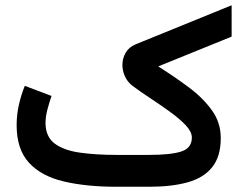

<svg xmlns="http://www.w3.org/2000/svg" viewBox="-20 -713 931 733"><path d="M548.8 0H425.3Q309.1 0 223.4 -20.3Q137.7 -40.5 90.6 -91.8Q43.5 -143.1 43.5 -235.4Q43.5 -275.4 52.2 -313.5Q61 -351.6 74.7 -385.3L176.8 -346.7Q168.9 -324.2 161.4 -296.4Q153.8 -268.6 153.8 -242.7Q154.3 -190.9 188.7 -165Q223.1 -139.2 284.2 -130.4Q345.2 -121.6 425.3 -121.6H548.3Q632.8 -121.6 672.6 -134.8Q712.4 -147.9 712.4 -188Q712.4 -210 689 -234.9Q665.5 -259.8 629.4 -285.9Q593.3 -312 554.7 -337.4Q516.1 -362.8 485.4 -385.7Q466.8 -399.9 457 -421.4Q447.3 -442.9 447.3 -465.3Q447.3 -489.7 459.5 -511.2Q471.7 -532.7 497.1 -543.5L864.3 -692.9V-573.2L584 -459.5Q646 -420.4 700.4 -379.9Q754.9 -339.4 788.8 -292.2Q822.8 -245.1 822.8 -186Q822.8 -115.7 790.3 -75Q757.8 -34.2 696.8 -17.1Q635.7 0 548.8 0Z"/></svg>

Font: Vazirmatn RD UI FD SemiBold
Style: Regular
Weight: 600
Designer: Saber Rastikerdar
Foundry: Saber Rastikerdar
Version: Version 33.003